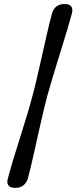

<svg xmlns="http://www.w3.org/2000/svg" viewBox="-20 -790 379 952"><path d="M141 -314.5Q151.5 -352.5 164 -406.8Q176.5 -461 189.5 -519.5Q202.5 -578 215 -631.5Q227.5 -685 237.5 -722Q243.5 -745 259.8 -757.8Q276 -770.5 301 -770Q325.5 -770 334 -757Q342.5 -744 336 -721.5Q328.5 -693.5 316.8 -653.8Q305 -614 290.8 -568.2Q276.5 -522.5 262.2 -476Q248 -429.5 235.5 -387.5Q223 -345.5 214.5 -314.5Q206 -283 196 -240.8Q186 -198.5 175.5 -152Q165 -105.5 154.8 -59.5Q144.5 -13.5 135.2 26.5Q126 66.5 118.5 94.5Q111 117.5 95 129.8Q79 142 54.5 141.5Q30 141 21.2 128.5Q12.5 116 19.5 93Q29 56 45.2 2.5Q61.5 -51 80 -109.5Q98.5 -168 114.8 -222Q131 -276 141 -314.5Z"/></svg>

Font: Fraunces Black
Style: Italic
Weight: 900
Italic angle: -16°
Version: Version 1.000;[b76b70a41]